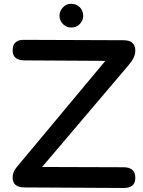

<svg xmlns="http://www.w3.org/2000/svg" viewBox="-20 -940 733 986"><path d="M641.1 -606.4Q674.8 -646 674.8 -678.2Q675.3 -733.4 614.7 -733.4L101.6 -735.4Q44.9 -735.4 44.9 -681.2Q44.9 -630.4 104.5 -629.9L521 -627.4L64.9 -80.6Q44.9 -56.6 44.9 -28.8Q44.9 22 104.5 22.5L614.3 25.4Q674.8 25.9 674.8 -25.9Q675.3 -81.1 614.7 -81.1L196.3 -82.5ZM344.7 -920.4Q328.1 -920.4 314.5 -911.6Q301.8 -902.8 293.5 -888.7Q285.6 -875 285.6 -859.4Q285.6 -842.8 293.9 -828.6Q302.2 -814.9 315.4 -807.1Q328.1 -799.3 343.3 -798.8Q344.7 -798.8 346.2 -798.8Q361.3 -798.3 373.5 -804.7Q385.3 -810.1 395 -822.8Q405.8 -836.9 407.2 -854.5Q407.2 -856.9 407.2 -859.4Q407.2 -874.5 400.4 -887.7Q392.6 -903.3 377.4 -912.1Q363.3 -920.4 346.7 -920.4Q345.7 -920.4 344.7 -920.4Z"/></svg>

Font: Comic Relief
Style: Regular
Weight: 400
Designer: Jeff Davis
Foundry: Loudifier
Version: Version 1.200; ttfautohint (v1.8.4.7-5d5b)